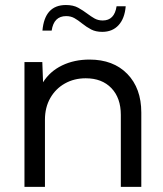

<svg xmlns="http://www.w3.org/2000/svg" viewBox="-20 -731 639 751"><path d="M532.7 0H452.6V-281.7Q452.6 -347.7 415.8 -386.2Q378.9 -424.8 315.4 -424.8Q270 -424.8 233.9 -404.5Q197.8 -384.3 176.8 -347.7Q155.8 -311 155.8 -262.7V0H75.7V-488.3H145.5L148.4 -409.2Q175.3 -452.1 222.9 -475.1Q270.5 -498 330.1 -498Q423.3 -498 478 -441.9Q532.7 -385.7 532.7 -290.5ZM471.7 -706.5Q467.8 -658.7 443.8 -632.6Q419.9 -606.4 379.9 -606.4Q354.5 -606.4 336.7 -615.7Q318.8 -625 299.8 -640.1Q286.1 -651.4 271.7 -659.7Q257.3 -668 238.8 -668Q190.4 -668 182.1 -611.3H146Q154.8 -711.4 237.8 -711.4Q266.6 -711.4 285.9 -700.7Q305.2 -689.9 321.3 -677.7Q335.4 -667 349.6 -658.9Q363.8 -650.9 381.8 -650.9Q427.7 -650.9 436 -706.5Z"/></svg>

Font: Kumbh Sans
Style: Regular
Weight: 400
Version: Version 1.005